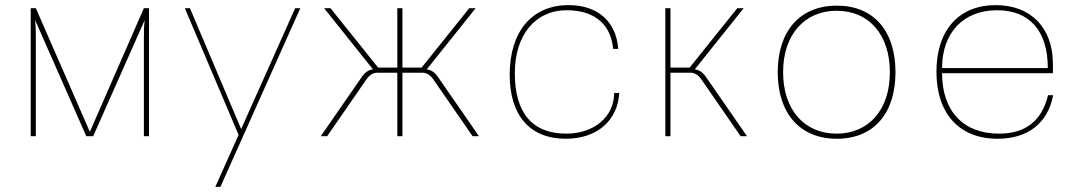

<svg xmlns="http://www.w3.org/2000/svg" viewBox="-20 -532 4214 750"><path d="M562 -500H542L331 -17L120 -500H100V0H120V-375C120 -406 120 -426 117 -454L317 0H344L545 -453C542 -425 542 -406 542 -375V0H562Z M722 -500H702L912 -5L821 198H841L1153 -500H1133L922 -28Z M1532 -248V0H1552V-248H1629C1647 -248 1660 -240 1674 -220L1826 0H1851L1691 -231C1678 -250 1664 -259 1647 -261L1838 -500H1813L1627 -268H1552V-500H1532V-268H1457L1271 -500H1246L1437 -261C1420 -259 1406 -250 1393 -231L1233 0H1258L1410 -220C1424 -240 1437 -248 1455 -248Z M1971 -240C1971 -81 2050 10 2190 10C2311 10 2393 -60 2399 -169H2379C2379 -76 2301 -10 2192 -10C2060 -10 1991 -90 1991 -246C1991 -395 2071 -492 2193 -492C2308 -492 2367 -432 2375 -341H2395C2387 -448 2315 -512 2201 -512C2058 -512 1971 -409 1971 -240Z M2676 -248C2694 -248 2707 -240 2721 -220L2873 0H2898L2738 -231C2725 -250 2711 -259 2694 -261L2885 -500H2860L2674 -268H2599V-500H2579V0H2599V-248Z M3018 -250C3018 -90 3104 10 3249 10C3393 10 3478 -89 3478 -250C3478 -411 3393 -510 3249 -510C3104 -510 3018 -410 3018 -250ZM3039 -250C3039 -398 3124 -490 3248 -490C3375 -490 3456 -396 3456 -250C3456 -102 3373 -10 3248 -10C3123 -10 3039 -102 3039 -250Z M3638 -252C3638 -89 3726 10 3877 10C3994 10 4073 -50 4094 -160H4074C4049 -59 3986 -10 3882 -10C3743 -10 3660 -98 3660 -246H4093V-282C4093 -423 4007 -512 3870 -512C3725 -512 3638 -414 3638 -252ZM3660 -266C3660 -403 3742 -492 3875 -492C4001 -492 4073 -412 4073 -266Z"/></svg>

Font: Perun Thin
Style: Regular
Weight: 100
Foundry: Copyright (c) Stefan Peev, Context Ltd, 2016
Version: Version 1.089